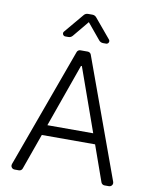

<svg xmlns="http://www.w3.org/2000/svg" viewBox="-100 -1011 855 1084"><g transform="rotate(10 328.0 -469.0)"><path d="M38.4 -20.6Q38.4 -23.1 39.8 -28.1L289.4 -714.1Q291.5 -720.2 296.9 -723.9Q302.2 -727.6 308.9 -727.6H350.9Q357.2 -727.6 362.7 -723.9Q368.3 -720.2 370.4 -714.1L620 -28.1Q621.4 -23.1 621.4 -21Q621.4 -12.4 615.4 -6.2Q609.4 0 600.5 0H574.9Q568.5 0 563 -3.9Q557.5 -7.8 555.4 -13.8L482.6 -219.1H177.2L104 -13.8Q101.9 -7.8 96.6 -3.9Q91.3 0 84.5 0H59.3Q50.4 0 44.4 -6Q38.4 -12.1 38.4 -20.6ZM198.9 -815.3 292.3 -926.5Q296.5 -931.8 302.7 -934.7Q308.9 -937.5 316.1 -937.5H340.2Q354.8 -937.5 364 -926.5L457 -815.3Q460.6 -811.4 460.6 -805.4Q460.6 -799.4 456.3 -794.6Q452.1 -789.8 445.3 -789.8H427.6Q420.8 -789.8 414.4 -792.8Q408 -795.8 403.8 -801.1L328.1 -892.4L252.5 -801.1Q242.9 -789.8 228.7 -789.8H210.9Q204.2 -789.8 199.8 -794.6Q195.3 -799.4 195.3 -805.8Q195.3 -811.4 198.9 -815.3ZM461.3 -278.8 332.4 -641.3H327.4L198.5 -278.8Z"/></g></svg>

Font: DeltaSans Light
Style: Regular
Weight: 300
Designer: Rasmus Andersson
Foundry: rsms
Version: Version 3.012